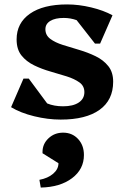

<svg xmlns="http://www.w3.org/2000/svg" viewBox="-20 -526 569 867"><path d="M254 14Q196 14 134.5 -1Q73 -16 30 -42L86 -171H110L193 -59Q224 -46 265 -46Q310 -46 335.5 -63Q361 -80 361 -110Q361 -138 338.5 -154Q316 -170 281.5 -181Q247 -192 208 -203Q169 -214 134 -231Q99 -248 77 -275.5Q55 -303 55 -348Q55 -422 115 -464Q175 -506 283 -506Q336 -506 392 -492.5Q448 -479 488 -457L432 -329H409L326 -435Q298 -445 268 -445Q229 -445 207 -431.5Q185 -418 185 -394Q185 -367 207 -350.5Q229 -334 264 -323Q299 -312 338 -300.5Q377 -289 412 -272Q447 -255 469 -227.5Q491 -200 491 -157Q491 -74 429.5 -30Q368 14 254 14ZM164 321 158 286Q196 279 220 258.5Q244 238 244 211L172 166V160Q172 124 199 98.5Q226 73 265 73Q306 73 332.5 101.5Q359 130 359 174Q359 238 305.5 278.5Q252 319 164 321Z"/></svg>

Font: Platypi SemiBold
Style: Regular
Weight: 600
Designer: David Sargent
Foundry: Bolt Cutter Type
Version: Version 1.200; ttfautohint (v1.8.4.7-5d5b)